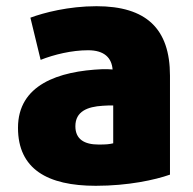

<svg xmlns="http://www.w3.org/2000/svg" viewBox="-20 -575 622 619"><path d="M528 -12C480 5 393 24 289 24C133 24 38 -30 38 -163C38 -301 167 -346 311 -352C323 -352 334 -352 343 -351C340 -388 317 -413 264 -413C211 -413 154 -399 111 -382L78 -518C121 -534 201 -555 291 -555C451 -555 528 -483 528 -331ZM345 -113V-235C334 -235 322 -235 311 -234C262 -231 223 -216 223 -168C223 -126 252 -109 298 -109C323 -109 332 -110 345 -113Z"/></svg>

Font: Repo Black
Style: Regular
Weight: 900
Designer: Stefan Peev
Foundry: Context Ltd
Version: Version 1.502